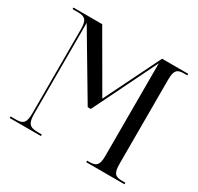

<svg xmlns="http://www.w3.org/2000/svg" viewBox="-152 -894 1108 1075"><g transform="rotate(30 402.0 -357.0)"><path d="M31 0H233V-10H208C154 -10 138 -26 138 -90V-677L379 -271H399L601 -683V-83C601 -24 585 -10 542 -10H526V0H773V-10H751C707 -10 692 -24 692 -86V-628C692 -690 707 -704 751 -704H773V-714H604L426 -353L217 -714H31V-704H66C111 -704 128 -690 128 -630V-89C128 -26 114 -10 66 -10H31Z"/></g></svg>

Font: Noto Serif Display Condensed
Style: Regular
Weight: 400
Width: 3
Designer: Monotype Design Team
Foundry: Monotype Imaging Inc.
Version: Version 2.009